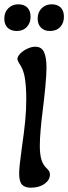

<svg xmlns="http://www.w3.org/2000/svg" viewBox="-25 -862 317 892"><path d="M-5 -776Q-5 -805 13.5 -823.5Q32 -842 60 -842Q87 -842 102 -827Q117 -812 117 -784Q117 -755 99.5 -736.5Q82 -718 53 -718Q26 -718 10.5 -733Q-5 -748 -5 -776ZM150 -776Q150 -805 168.5 -823.5Q187 -842 215 -842Q242 -842 257 -827Q272 -812 272 -784Q272 -755 254.5 -736.5Q237 -718 207 -718Q181 -718 165.5 -733.5Q150 -749 150 -776ZM64 -56Q64 -86 76 -172Q87 -248 92 -299Q97 -350 97 -401Q97 -460 90.5 -500Q84 -540 64 -568Q56 -581 56 -588Q56 -600 69.5 -613.5Q83 -627 102.5 -636Q122 -645 139 -645Q168 -645 179.5 -620Q191 -595 191 -549Q191 -515 185.5 -457.5Q180 -400 175 -362Q160 -244 160 -185Q160 -145 167.5 -120Q175 -95 194 -78Q201 -71 204 -65Q207 -59 207 -51Q207 -26 182 -8Q157 10 118 10Q91 10 77.5 -4Q64 -18 64 -56Z"/></svg>

Font: AkayaTelivigala
Style: Regular
Weight: 400
Designer: Vaishnavi Murthy Yerkadithaya ( vaishnavimurthy@gmail.com ), Juan Luis Blanco Aristondo ( juan@blancoletters.com )
Version: Version 1.000